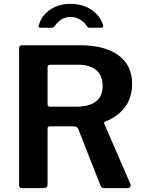

<svg xmlns="http://www.w3.org/2000/svg" viewBox="-20 -977 753 997"><path d="M658 -15C658 -19 657.3 -22 656 -24L522 -333C519.3 -339.7 520.7 -344 526 -346C566 -360 599.3 -383.7 626 -417C652.7 -450.3 666 -492 666 -542C666 -606 642.3 -655.3 595 -690C547.7 -724.7 481 -742 395 -742H94C84 -742 79 -736.3 79 -725V-18C79 -12 80.3 -7.5 83 -4.5C85.7 -1.5 90.7 0 98 0H204C212 0 217.8 -1.7 221.5 -5C225.2 -8.3 227 -13.7 227 -21V-310C227 -317.3 231 -321 239 -321H359C367 -321 373 -320 377 -318C381 -316 384 -312.7 386 -308L501 -16C503 -10 505.5 -5.8 508.5 -3.5C511.5 -1.2 515.7 0 521 0H643C647.7 0 651.3 -1.5 654 -4.5C656.7 -7.5 658 -11 658 -15ZM513 -531C513 -459 466.7 -423 374 -423H240C235.3 -423 232 -424.2 230 -426.5C228 -428.8 227 -432.7 227 -438V-627C227 -632.3 228.3 -636 231 -638C233.7 -640 238.3 -641 245 -641H386C426 -641 457.2 -631.7 479.5 -613C501.8 -594.3 513 -567 513 -531ZM445 -833H504C512 -833 516 -835.7 516 -841L515 -847C505 -879.7 484.8 -906.2 454.5 -926.5C424.2 -946.8 388.3 -957 347 -957C305.7 -957 270.2 -947 240.5 -927C210.8 -907 191 -879.7 181 -845C179.7 -842.3 179.7 -839.7 181 -837C182.3 -834.3 185 -833 189 -833H247C251.7 -833 255.2 -833.7 257.5 -835C259.8 -836.3 262.7 -839.3 266 -844C287.3 -874 314.3 -889 347 -889C364.3 -889 380.5 -884.5 395.5 -875.5C410.5 -866.5 422 -855.7 430 -843C432 -839 434.2 -836.3 436.5 -835C438.8 -833.7 441.7 -833 445 -833Z"/></svg>

Font: Libre Franklin SemiBold
Style: Regular
Weight: 600
Designer: Pablo Impallari, Rodrigo Fuenzalida
Foundry: Impallari Type
Version: Version 1.002; ttfautohint (v1.5)